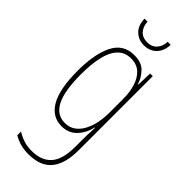

<svg xmlns="http://www.w3.org/2000/svg" viewBox="-304 -751 1031 1031"><g transform="rotate(45 211.0 -236.0)"><path d="M202 -537Q258 -537 286.5 -507Q315 -477 326 -440H329L332 -527H352V35Q352 138 309.5 190Q267 242 175 242Q112 242 62 212V184Q89 200 115 208.5Q141 217 175 217Q250 217 288 174Q326 131 326 35V-12Q326 -35 326.5 -57.5Q327 -80 329 -111H326Q315 -60 281.5 -25Q248 10 195 10Q124 10 85 -56.5Q46 -123 46 -262Q46 -390 83 -463.5Q120 -537 202 -537ZM202 -512Q155 -512 126 -480.5Q97 -449 84.5 -393Q72 -337 72 -262Q72 -135 103 -75Q134 -15 195 -15Q231 -15 256 -33.5Q281 -52 296.5 -82.5Q312 -113 319 -149Q326 -185 326 -221V-329Q326 -378 313.5 -419.5Q301 -461 274 -486.5Q247 -512 202 -512ZM301 -714Q300 -667 272.5 -638.5Q245 -610 201 -610Q161 -610 132.5 -636Q104 -662 102 -714H125Q127 -677 147 -655.5Q167 -634 202 -634Q237 -634 257 -656.5Q277 -679 278 -714Z"/></g></svg>

Font: Noto Sans Gujarati ExtraCondensed Thin
Style: Regular
Weight: 100
Width: 2
Designer: Jelle Bosma - Monotype Design Team, Universal Thirst
Foundry: Monotype Imaging Inc.
Version: Version 2.106; ttfautohint (v1.8.4.7-5d5b)